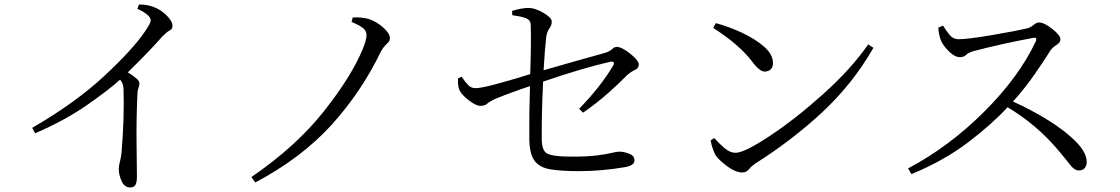

<svg xmlns="http://www.w3.org/2000/svg" viewBox="-20 -785 4940 847"><path d="M586 -746 593 -765Q627 -766 658 -754Q689 -743 715 -717Q741 -691 741 -671Q741 -657 729 -651Q717 -645 696 -624Q642 -562 544 -466Q566 -452 580.5 -440Q595 -428 595 -417Q595 -407 590.5 -395.5Q586 -384 586 -365Q581 -253 582.5 -152.5Q584 -52 584 -7Q584 21 577 31.5Q570 42 554 42Q529 42 516.5 14Q504 -14 504 -39Q504 -53 508.5 -69.5Q513 -86 516 -110Q529 -267 525 -390Q525 -415 510 -434Q462 -390 364.5 -322Q267 -254 135 -197L122 -221Q312 -331 438.5 -448.5Q565 -566 618 -644Q645 -683 645 -695Q645 -719 586 -746Z M1597 -630Q1597 -648 1581.5 -661Q1566 -674 1531 -688L1536 -708Q1571 -710 1604 -702Q1638 -692 1669 -665Q1700 -638 1700 -617Q1700 -606 1693.5 -599Q1687 -592 1678 -583Q1669 -574 1660 -557Q1574 -379 1442 -233.5Q1310 -88 1106 20L1089 -4Q1285 -138 1407.5 -292.5Q1530 -447 1580 -568Q1597 -609 1597 -630Z M2552 -288 2535 -305Q2634 -408 2685 -496Q2695 -515 2674 -513Q2551 -485 2376 -425Q2369 -283 2370 -184Q2368 -125 2390.5 -109.5Q2413 -94 2504 -94Q2574 -94 2615 -99.5Q2656 -105 2678.5 -110.5Q2701 -116 2712 -116Q2732 -116 2755.5 -107Q2779 -98 2779 -78Q2779 -65 2766.5 -57.5Q2754 -50 2733 -47Q2633 -30 2534 -30Q2456 -30 2408 -38Q2360 -46 2338 -76Q2316 -106 2315 -171Q2314 -290 2318 -405Q2236 -378 2163 -348Q2138 -336 2128.5 -327Q2119 -318 2098 -318Q2081 -318 2050 -341Q2019 -364 2007 -387Q1998 -410 2001 -440L2017 -446Q2032 -423 2045.5 -409.5Q2059 -396 2078 -396Q2104 -396 2183.5 -418Q2263 -440 2319 -458Q2324 -601 2321 -680Q2319 -698 2298 -705.5Q2277 -713 2240 -718L2239 -737Q2282 -750 2313 -750Q2340 -750 2377 -728.5Q2414 -707 2414 -690Q2414 -673 2404 -660Q2394 -647 2390 -625Q2384 -577 2378 -475Q2534 -520 2650 -552Q2671 -559 2680.5 -568.5Q2690 -578 2701 -578Q2723 -578 2760.5 -548Q2798 -518 2798 -500Q2798 -484 2781 -476.5Q2764 -469 2746 -453Q2714 -420 2663.5 -375Q2613 -330 2552 -288Z M3126 -662 3138 -683Q3197 -667 3254.5 -640Q3312 -613 3351 -579Q3390 -545 3390 -506Q3390 -473 3355 -469Q3331 -469 3300 -511Q3243 -587 3126 -662ZM3225 -111Q3264 -111 3377 -186Q3490 -261 3612 -370.5Q3734 -480 3810 -589L3833 -574Q3742 -415 3607.5 -290Q3473 -165 3308 -61Q3294 -51 3283 -37.5Q3272 -24 3255 -24Q3226 -24 3189.5 -50.5Q3153 -77 3136 -101Q3120 -134 3115 -166L3131 -176Q3154 -150 3177.5 -130.5Q3201 -111 3225 -111Z M4119 -663 4140 -672Q4152 -653 4168 -632.5Q4184 -612 4209 -612Q4250 -612 4358 -630.5Q4466 -649 4516 -661Q4531 -667 4542 -676.5Q4553 -686 4563 -686Q4586 -686 4622 -657.5Q4658 -629 4658 -612Q4658 -597 4642 -587.5Q4626 -578 4615 -564Q4589 -522 4546.5 -460.5Q4504 -399 4449 -337Q4531 -300 4605 -254Q4679 -208 4726.5 -160Q4774 -112 4774 -70Q4774 -55 4765.5 -44Q4757 -33 4740 -33Q4720 -33 4702 -56.5Q4684 -80 4646 -125Q4553 -235 4425 -312Q4356 -237 4250 -156.5Q4144 -76 4001 -17L3986 -42Q4167 -138 4321.5 -292Q4476 -446 4550 -604Q4556 -622 4538 -618Q4394 -591 4273 -559Q4251 -552 4241.5 -542.5Q4232 -533 4214 -533Q4192 -533 4167.5 -557Q4143 -581 4133 -602Q4123 -621 4119 -663Z"/></svg>

Font: Han-Nom Khai
Style: Regular
Weight: 400
Version: Version 1.200;June 22, 2023;FontCreator 14.0.0.2814 64-bit